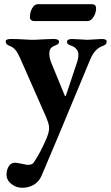

<svg xmlns="http://www.w3.org/2000/svg" viewBox="-20 -608 526 911"><path d="M7 0ZM11 220Q11 198 21.5 181Q32 164 52 164Q58 164 83 169Q107 175 116 174Q130 173 136 167.5Q142 162 151 146Q161 130 173 107.5Q185 85 201 48Q213 19 213 0Q213 -13 208.5 -26.5Q204 -40 199 -52L76 -331Q65 -356 54 -370Q43 -384 26 -390Q16 -394 11.5 -399Q7 -404 7 -412Q7 -423 32 -423Q61 -423 93 -421Q119 -419 128 -419Q149 -419 179 -421Q213 -423 237 -423Q246 -423 253 -420Q260 -417 260 -410Q260 -403 255.5 -399.5Q251 -396 245 -393.5Q239 -391 237 -390Q225 -385 219.5 -376.5Q214 -368 214 -352Q214 -332 225 -306L287 -155Q288 -152 290 -152Q292 -152 293 -155L344 -308Q352 -330 352 -348Q352 -364 342.5 -375Q333 -386 321 -390Q309 -394 303.5 -398Q298 -402 298 -410Q298 -417 305 -420Q312 -423 321 -423Q357 -421 364 -421Q386 -419 394 -419Q401 -419 427 -421Q432 -421 462 -423Q486 -423 486 -412Q486 -403 482 -398.5Q478 -394 468 -390Q449 -384 434 -368Q419 -352 409 -328L260 30Q228 107 178 224Q166 253 141.5 268Q117 283 85 283Q57 283 34 265Q11 247 11 220ZM122 -525Q122 -551 133 -569.5Q144 -588 159 -588H417Q426 -588 431 -583Q436 -578 436 -570Q436 -546 423.5 -527Q411 -508 395 -508H142Q133 -508 127.5 -513Q122 -518 122 -525Z"/></svg>

Font: EB Garamond
Style: Bold
Weight: 700
Designer: Georg Duffner and Octavio Pardo
Foundry: Georg Duffner
Version: Version 1.000; ttfautohint (v1.6)